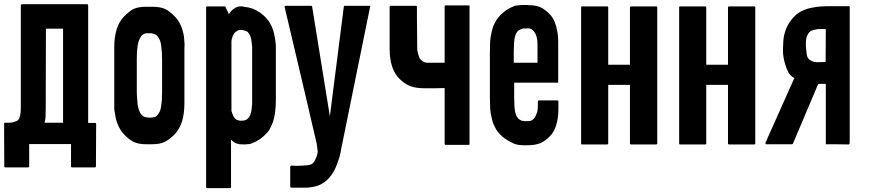

<svg xmlns="http://www.w3.org/2000/svg" viewBox="-20 -708 4284 941"><path d="M450.2 107.4Q450.2 109.4 448.2 111.3Q447.3 112.3 445.3 112.3Q407.2 112.3 333 112.3Q331.1 112.3 329.1 111.3Q328.1 109.4 328.1 107.4Q328.1 71.3 328.1 -2Q259.8 -2 123 -2Q123 34.2 123 107.4Q123 109.4 122.1 111.3Q120.1 112.3 118.2 112.3Q81.1 112.3 5.9 112.3Q3.9 112.3 2 111.3Q1 109.4 1 107.4Q1 38.1 0 -101.6Q0 -102.5 1 -104.5Q2 -105.5 2.9 -106.4Q10.7 -106.4 26.4 -106.4Q39.1 -106.4 51.8 -111.3Q65.4 -115.2 70.3 -121.1Q76.2 -128.9 79.1 -143.6Q82 -158.2 82 -179.7Q82 -346.7 82 -681.6Q82 -683.6 83 -684.6Q85 -686.5 85.9 -686.5Q86.9 -686.5 87.9 -686.5Q87.9 -687.5 88.9 -687.5Q173.8 -687.5 343.8 -687.5Q365.2 -687.5 407.2 -687.5Q409.2 -687.5 410.2 -685.5Q412.1 -683.6 412.1 -681.6Q412.1 -489.3 412.1 -105.5Q423.8 -105.5 448.2 -105.5Q449.2 -104.5 450.2 -103.5Q451.2 -102.5 451.2 -101.6Q450.2 -32.2 450.2 107.4ZM198.2 -106.4Q206.1 -106.4 220.7 -106.4Q244.1 -106.4 289.1 -106.4Q289.1 -116.2 289.1 -135.7Q289.1 -279.3 289.1 -567.4Q260.7 -567.4 205.1 -567.4Q205.1 -436.5 204.1 -174.8Q204.1 -148.4 203.1 -133.8Q202.1 -118.2 198.2 -106.4Z M883.8 -473.6Q883.8 -383.8 883.8 -202.1Q883.8 -151.4 872.1 -113.3Q860.4 -76.2 836.9 -50.8Q812.5 -25.4 789.1 -13.7Q766.6 -1 723.6 -1Q721.7 -1 719.7 -1Q717.8 -1 716.8 -1Q715.8 -1 713.9 -1Q710 -1 706.1 -1Q702.1 -1 699.2 -1Q657.2 -1 634.8 -12.7Q611.3 -24.4 586.9 -50.8Q570.3 -68.4 559.6 -92.8Q547.9 -117.2 543.9 -149.4Q541 -162.1 540 -174.8Q540 -188.5 540 -203.1Q540 -293.9 540 -475.6Q540 -526.4 551.8 -564.5Q563.5 -601.6 586.9 -626Q611.3 -651.4 634.8 -664.1Q657.2 -674.8 696.3 -674.8Q699.2 -674.8 701.2 -674.8Q703.1 -674.8 705.1 -674.8Q707 -674.8 709 -674.8Q710 -674.8 711.9 -674.8Q715.8 -674.8 718.8 -674.8Q722.7 -674.8 725.6 -674.8Q767.6 -674.8 791 -663.1Q813.5 -651.4 838.9 -625Q855.5 -607.4 866.2 -583Q877 -558.6 881.8 -527.3Q882.8 -514.6 883.8 -501Q884.8 -496.1 884.8 -490.2Q884.8 -482.4 883.8 -473.6ZM774.4 -415Q774.4 -434.6 773.4 -450.2Q772.5 -465.8 770.5 -478.5Q769.5 -492.2 766.6 -502Q763.7 -511.7 759.8 -518.6Q755.9 -526.4 751 -531.2Q746.1 -537.1 740.2 -539.1Q729.5 -543.9 720.7 -544.9Q710.9 -544.9 705.1 -544.9Q702.1 -544.9 700.2 -544.9Q698.2 -544.9 696.3 -544.9Q693.4 -543.9 690.4 -543Q687.5 -543 684.6 -541Q678.7 -538.1 673.8 -533.2Q668.9 -527.3 666 -520.5Q662.1 -513.7 659.2 -503.9Q656.2 -494.1 654.3 -482.4Q652.3 -469.7 651.4 -454.1Q650.4 -437.5 650.4 -418.9Q650.4 -366.2 650.4 -260.7Q650.4 -242.2 652.3 -225.6Q653.3 -210 654.3 -197.3Q656.2 -184.6 659.2 -174.8Q662.1 -164.1 666 -157.2Q668.9 -150.4 673.8 -145.5Q678.7 -139.6 684.6 -136.7Q688.5 -134.8 698.2 -132.8Q709 -131.8 717.8 -130.9Q718.8 -130.9 720.7 -131.8Q722.7 -131.8 724.6 -131.8Q728.5 -132.8 733.4 -133.8Q739.3 -133.8 740.2 -134.8Q747.1 -137.7 751 -143.6Q755.9 -148.4 759.8 -155.3Q763.7 -162.1 766.6 -171.9Q769.5 -181.6 770.5 -194.3Q772.5 -206.1 773.4 -221.7Q774.4 -238.3 774.4 -256.8Q774.4 -309.6 774.4 -415Z M1332 -221.7Q1332 -221.7 1332 -221.7Q1332 -220.7 1332 -220.7Q1332 -203.1 1331.1 -186.5Q1330.1 -169.9 1328.1 -156.2Q1323.2 -125 1318.4 -112.3Q1314.5 -99.6 1306.6 -85Q1300.8 -70.3 1291 -59.6Q1281.2 -48.8 1272.5 -41Q1262.7 -32.2 1252.9 -25.4Q1242.2 -18.6 1232.4 -13.7Q1229.5 -12.7 1226.6 -10.7Q1224.6 -9.8 1221.7 -8.8Q1217.8 -6.8 1212.9 -4.9Q1209 -2.9 1201.2 -2Q1189.5 -1 1177.7 0Q1166 0 1155.3 -1Q1142.6 -2.9 1131.8 -7.8Q1122.1 -13.7 1112.3 -23.4Q1112.3 54.7 1112.3 209Q1112.3 210.9 1110.4 212.9Q1109.4 213.9 1107.4 213.9Q1069.3 213.9 995.1 213.9Q993.2 213.9 991.2 212.9Q990.2 210.9 990.2 209Q990.2 98.6 990.2 -122.1Q990.2 -305.7 990.2 -671.9Q990.2 -673.8 991.2 -675.8Q993.2 -676.8 995.1 -676.8Q1023.4 -676.8 1081.1 -676.8Q1083 -676.8 1084 -676.8Q1085 -675.8 1085 -673.8Q1090.8 -662.1 1101.6 -638.7Q1114.3 -658.2 1128.9 -667Q1143.6 -676.8 1160.2 -676.8Q1166 -676.8 1169.9 -676.8Q1173.8 -675.8 1178.7 -673.8Q1180.7 -673.8 1182.6 -673.8Q1184.6 -672.9 1187.5 -672.9Q1197.3 -671.9 1207 -668.9Q1217.8 -666 1228.5 -661.1Q1234.4 -659.2 1239.3 -655.3Q1245.1 -651.4 1251 -648.4Q1255.9 -645.5 1261.7 -640.6Q1266.6 -636.7 1272.5 -631.8Q1281.2 -624 1290 -613.3Q1299.8 -602.5 1306.6 -587.9Q1314.5 -574.2 1318.4 -560.5Q1323.2 -547.9 1328.1 -517.6Q1331.1 -500 1332 -479.5Q1332 -459 1332 -436.5Q1332 -434.6 1332 -432.6Q1332 -362.3 1332 -221.7ZM1215.8 -447.3Q1215.8 -463.9 1215.8 -478.5Q1214.8 -493.2 1212.9 -503.9Q1211.9 -515.6 1209 -523.4Q1207 -532.2 1203.1 -539.1Q1199.2 -544.9 1195.3 -549.8Q1191.4 -553.7 1186.5 -555.7Q1180.7 -558.6 1173.8 -559.6Q1168 -561.5 1160.2 -561.5Q1155.3 -561.5 1151.4 -560.5Q1146.5 -559.6 1142.6 -556.6Q1138.7 -554.7 1133.8 -550.8Q1129.9 -547.9 1127 -543Q1124 -538.1 1121.1 -532.2Q1118.2 -525.4 1116.2 -517.6Q1115.2 -514.6 1115.2 -512.7Q1115.2 -509.8 1114.3 -506.8Q1114.3 -394.5 1114.3 -168.9Q1114.3 -167 1114.3 -164.1Q1115.2 -161.1 1116.2 -159.2Q1118.2 -151.4 1121.1 -145.5Q1123 -138.7 1127 -133.8Q1129.9 -128.9 1133.8 -126Q1137.7 -122.1 1142.6 -120.1Q1146.5 -118.2 1151.4 -117.2Q1155.3 -116.2 1160.2 -116.2Q1168 -116.2 1173.8 -117.2Q1180.7 -118.2 1186.5 -121.1Q1191.4 -123 1195.3 -127.9Q1200.2 -131.8 1203.1 -137.7Q1207 -144.5 1209 -152.3Q1211.9 -161.1 1212.9 -171.9Q1214.8 -183.6 1215.8 -197.3Q1215.8 -211.9 1215.8 -228.5Q1215.8 -300.8 1215.8 -447.3Z M1793.9 -674.8Q1747.1 -444.3 1653.3 16.6Q1649.4 41 1643.6 62.5Q1636.7 84 1629.9 101.6Q1623 120.1 1613.3 135.7Q1604.5 151.4 1593.8 163.1Q1583 174.8 1570.3 184.6Q1556.6 194.3 1542 200.2Q1526.4 206.1 1508.8 209Q1491.2 211.9 1471.7 211.9Q1450.2 211.9 1407.2 211.9Q1405.3 211.9 1404.3 210.9Q1402.3 209 1402.3 207Q1402.3 174.8 1402.3 109.4Q1402.3 107.4 1403.3 106.4Q1404.3 105.5 1404.3 105.5Q1405.3 104.5 1406.2 104.5Q1407.2 103.5 1408.2 103.5Q1408.2 103.5 1427.7 104.5Q1447.3 105.5 1459 103.5Q1462.9 103.5 1466.8 103.5Q1470.7 102.5 1474.6 102.5Q1493.2 102.5 1506.8 96.7Q1520.5 89.8 1532.2 57.6Q1537.1 45.9 1537.1 34.2Q1536.1 22.5 1532.2 -3.9Q1480.5 -227.5 1375 -673.8Q1375 -674.8 1375 -675.8Q1375 -677.7 1376 -677.7Q1376 -678.7 1377.9 -679.7Q1378.9 -679.7 1379.9 -679.7Q1420.9 -679.7 1504.9 -679.7Q1505.9 -679.7 1507.8 -678.7Q1509.8 -677.7 1509.8 -675.8Q1539.1 -497.1 1596.7 -137.7Q1619.1 -317.4 1665 -674.8Q1665 -677.7 1666 -678.7Q1667 -679.7 1669.9 -679.7Q1710 -679.7 1791 -679.7Q1791 -679.7 1793 -679.7Q1793.9 -678.7 1794.9 -677.7Q1795.9 -677.7 1794.9 -675.8Q1794.9 -674.8 1793.9 -674.8Z M2281.2 -676.8Q2281.2 -452.1 2281.2 -2.9Q2281.2 -1 2280.3 1Q2278.3 2 2276.4 2Q2239.3 2 2164.1 2Q2162.1 2 2161.1 1Q2159.2 -1 2159.2 -2.9Q2159.2 -93.8 2159.2 -276.4Q2159.2 -276.4 2111.3 -275.4Q2063.5 -275.4 2060.5 -275.4Q2019.5 -275.4 1990.2 -286.1Q1960.9 -297.9 1936.5 -323.2Q1919.9 -339.8 1909.2 -363.3Q1898.4 -386.7 1893.6 -417Q1891.6 -428.7 1890.6 -441.4Q1889.6 -454.1 1889.6 -467.8Q1889.6 -482.4 1889.6 -511.7Q1889.6 -550.8 1889.6 -627.9Q1889.6 -643.6 1889.6 -673.8Q1889.6 -674.8 1889.6 -674.8Q1889.6 -676.8 1891.6 -678.7Q1893.6 -679.7 1895.5 -679.7Q1936.5 -679.7 2017.6 -679.7Q2019.5 -679.7 2021.5 -678.7Q2023.4 -677.7 2023.4 -674.8Q2023.4 -674.8 2023.4 -661.1Q2023.4 -648.4 2023.4 -627Q2023.4 -574.2 2024.4 -521.5Q2024.4 -467.8 2025.4 -461.9Q2027.3 -450.2 2030.3 -440.4Q2033.2 -430.7 2036.1 -423.8Q2040 -417 2044.9 -413.1Q2049.8 -408.2 2055.7 -405.3Q2059.6 -403.3 2065.4 -401.4Q2070.3 -400.4 2076.2 -400.4Q2104.5 -400.4 2159.2 -400.4Q2159.2 -492.2 2159.2 -676.8Q2159.2 -679.7 2161.1 -680.7Q2163.1 -681.6 2165 -681.6Q2203.1 -681.6 2277.3 -681.6Q2279.3 -681.6 2281.2 -680.7Q2282.2 -679.7 2282.2 -677.7Q2281.2 -677.7 2281.2 -676.8Z M2710.9 -302.7Q2640.6 -302.7 2500 -302.7Q2500 -278.3 2500 -228.5Q2500 -211.9 2501 -197.3Q2501 -183.6 2502.9 -171.9Q2503.9 -161.1 2506.8 -152.3Q2508.8 -143.6 2512.7 -136.7Q2516.6 -130.9 2520.5 -127Q2524.4 -122.1 2530.3 -120.1Q2533.2 -118.2 2537.1 -116.2Q2541 -115.2 2545.9 -115.2Q2547.9 -114.3 2556.6 -114.3Q2564.5 -114.3 2568.4 -114.3Q2572.3 -114.3 2577.1 -115.2Q2581.1 -115.2 2585.9 -118.2Q2589.8 -120.1 2593.8 -124Q2597.7 -127.9 2600.6 -131.8Q2603.5 -136.7 2606.4 -142.6Q2609.4 -149.4 2612.3 -157.2Q2614.3 -164.1 2615.2 -173.8Q2616.2 -183.6 2616.2 -194.3Q2616.2 -199.2 2616.2 -210.9Q2616.2 -212.9 2617.2 -214.8Q2618.2 -215.8 2621.1 -215.8Q2651.4 -215.8 2711.9 -215.8Q2713.9 -215.8 2715.8 -214.8Q2716.8 -212.9 2716.8 -210.9Q2716.8 -198.2 2716.8 -173.8Q2716.8 -128.9 2706.1 -95.7Q2696.3 -61.5 2674.8 -40Q2652.3 -16.6 2627 -5.9Q2601.6 3.9 2565.4 3.9Q2562.5 3.9 2554.7 3.9Q2545.9 3.9 2543 3.9Q2536.1 2.9 2529.3 2.9Q2522.5 2 2515.6 1Q2508.8 0 2503.9 -2Q2499 -3.9 2495.1 -5.9Q2492.2 -7.8 2490.2 -8.8Q2488.3 -9.8 2485.4 -10.7Q2478.5 -13.7 2473.6 -16.6Q2467.8 -20.5 2461.9 -24.4Q2457 -27.3 2451.2 -31.2Q2446.3 -35.2 2440.4 -40Q2431.6 -47.9 2422.9 -58.6Q2413.1 -69.3 2406.2 -84Q2398.4 -98.6 2394.5 -111.3Q2390.6 -124 2384.8 -154.3Q2381.8 -171.9 2381.8 -192.4Q2380.9 -212.9 2380.9 -236.3Q2380.9 -237.3 2380.9 -239.3Q2380.9 -239.3 2380.9 -240.2Q2380.9 -240.2 2380.9 -240.2Q2380.9 -305.7 2380.9 -437.5Q2380.9 -438.5 2380.9 -438.5Q2380.9 -438.5 2380.9 -438.5Q2380.9 -441.4 2380.9 -445.3Q2380.9 -467.8 2381.8 -488.3Q2381.8 -508.8 2384.8 -527.3Q2390.6 -557.6 2394.5 -570.3Q2398.4 -584 2406.2 -597.7Q2413.1 -612.3 2422.9 -623Q2431.6 -633.8 2440.4 -641.6Q2450.2 -650.4 2460 -657.2Q2469.7 -664.1 2479.5 -668.9Q2482.4 -670.9 2485.4 -671.9Q2487.3 -672.9 2490.2 -673.8Q2494.1 -675.8 2499 -677.7Q2502.9 -680.7 2510.7 -680.7Q2521.5 -682.6 2539.1 -683.6Q2555.7 -683.6 2564.5 -683.6Q2568.4 -683.6 2572.3 -682.6Q2576.2 -682.6 2580.1 -682.6Q2615.2 -680.7 2635.7 -668.9Q2656.2 -657.2 2673.8 -638.7Q2688.5 -624 2698.2 -601.6Q2707 -580.1 2711.9 -551.8Q2713.9 -540 2714.8 -528.3Q2715.8 -515.6 2715.8 -503.9Q2715.8 -438.5 2715.8 -306.6Q2715.8 -304.7 2714.8 -303.7Q2712.9 -301.8 2710.9 -301.8Q2710.9 -302.7 2710.9 -302.7ZM2614.3 -400.4Q2614.3 -429.7 2614.3 -490.2Q2614.3 -500 2613.3 -509.8Q2612.3 -518.6 2610.4 -526.4Q2607.4 -533.2 2605.5 -540Q2602.5 -546.9 2598.6 -550.8Q2595.7 -556.6 2591.8 -559.6Q2588.9 -562.5 2584 -565.4Q2579.1 -567.4 2575.2 -568.4Q2570.3 -569.3 2565.4 -569.3Q2562.5 -569.3 2553.7 -568.4Q2545.9 -568.4 2543.9 -568.4Q2539.1 -567.4 2535.2 -565.4Q2531.2 -564.5 2528.3 -562.5Q2522.5 -560.5 2518.6 -556.6Q2513.7 -551.8 2510.7 -545.9Q2506.8 -540 2504.9 -531.2Q2502 -522.5 2501 -511.7Q2499 -501 2499 -486.3Q2498 -472.7 2498 -456.1Q2498 -437.5 2498 -400.4Q2536.1 -400.4 2614.3 -400.4Z M3201.2 -671.9Q3201.2 -587.9 3201.2 -420.9Q3201.2 -282.2 3201.2 -4.9Q3201.2 -2.9 3199.2 -1Q3198.2 0 3195.3 0Q3154.3 0 3073.2 0Q3070.3 0 3069.3 -1Q3067.4 -2.9 3067.4 -4.9Q3067.4 -100.6 3067.4 -292Q3043 -292 2995.1 -292Q2983.4 -292 2960.9 -292Q2960.9 -196.3 2960.9 -4.9Q2960.9 -2.9 2959 -1Q2958 0 2956.1 0Q2915 0 2833 0Q2830.1 0 2829.1 -1Q2828.1 -2.9 2828.1 -4.9Q2828.1 -88.9 2828.1 -255.9Q2828.1 -394.5 2828.1 -671.9Q2828.1 -673.8 2829.1 -675.8Q2830.1 -676.8 2833 -676.8Q2874 -676.8 2956.1 -676.8Q2958 -676.8 2959 -675.8Q2960.9 -673.8 2960.9 -671.9Q2960.9 -578.1 2960.9 -390.6Q2996.1 -390.6 3067.4 -390.6Q3067.4 -484.4 3067.4 -671.9Q3067.4 -673.8 3069.3 -675.8Q3070.3 -676.8 3073.2 -676.8Q3113.3 -676.8 3195.3 -676.8Q3198.2 -676.8 3199.2 -675.8Q3201.2 -673.8 3201.2 -671.9Z M3681.6 -671.9Q3681.6 -587.9 3681.6 -420.9Q3681.6 -282.2 3681.6 -4.9Q3681.6 -2.9 3679.7 -1Q3678.7 0 3675.8 0Q3634.8 0 3553.7 0Q3550.8 0 3549.8 -1Q3547.9 -2.9 3547.9 -4.9Q3547.9 -100.6 3547.9 -292Q3523.4 -292 3475.6 -292Q3463.9 -292 3441.4 -292Q3441.4 -196.3 3441.4 -4.9Q3441.4 -2.9 3439.5 -1Q3438.5 0 3436.5 0Q3395.5 0 3313.5 0Q3310.5 0 3309.6 -1Q3308.6 -2.9 3308.6 -4.9Q3308.6 -88.9 3308.6 -255.9Q3308.6 -394.5 3308.6 -671.9Q3308.6 -673.8 3309.6 -675.8Q3310.5 -676.8 3313.5 -676.8Q3354.5 -676.8 3436.5 -676.8Q3438.5 -676.8 3439.5 -675.8Q3441.4 -673.8 3441.4 -671.9Q3441.4 -578.1 3441.4 -390.6Q3476.6 -390.6 3547.9 -390.6Q3547.9 -484.4 3547.9 -671.9Q3547.9 -673.8 3549.8 -675.8Q3550.8 -676.8 3553.7 -676.8Q3593.8 -676.8 3675.8 -676.8Q3678.7 -676.8 3679.7 -675.8Q3681.6 -673.8 3681.6 -671.9Z M3731.4 -7.8Q3778.3 -113.3 3873 -325.2Q3850.6 -338.9 3843.8 -353.5Q3836.9 -368.2 3835 -373Q3815.4 -424.8 3817.4 -467.8Q3819.3 -509.8 3819.3 -509.8Q3821.3 -536.1 3832 -564.5Q3842.8 -592.8 3864.3 -618.2Q3872.1 -627 3882.8 -636.7Q3893.6 -645.5 3908.2 -653.3Q3922.9 -660.2 3936.5 -665Q3949.2 -668.9 3979.5 -673.8Q3991.2 -675.8 4011.7 -676.8Q4031.2 -677.7 4032.2 -677.7Q4068.4 -677.7 4140.6 -677.7Q4142.6 -677.7 4143.6 -676.8Q4144.5 -675.8 4144.5 -673.8Q4144.5 -590.8 4144.5 -423.8Q4144.5 -284.2 4144.5 -6.8Q4144.5 -4.9 4142.6 -2Q4141.6 0 4138.7 0Q4118.2 0 4075.2 -1Q4060.5 -1 4031.2 -1Q4030.3 -1 4029.3 -1Q4028.3 -1 4027.3 -1Q4027.3 -99.6 4027.3 -296.9Q4014.6 -296.9 3990.2 -296.9Q3949.2 -199.2 3866.2 -3.9Q3865.2 -2.9 3864.3 -2Q3862.3 -1 3861.3 -1Q3819.3 -1 3736.3 -1Q3735.4 -1 3734.4 -1Q3732.4 -2 3732.4 -2.9Q3731.4 -4.9 3731.4 -5.9Q3731.4 -6.8 3731.4 -7.8ZM4026.4 -404.3Q4026.4 -458 4027.3 -565.4Q4018.6 -565.4 4005.9 -565.4Q4002 -565.4 3999 -565.4Q3991.2 -565.4 3987.3 -565.4Q3963.9 -561.5 3955.1 -556.6Q3946.3 -552.7 3938.5 -538.1Q3929.7 -523.4 3929.7 -497.1Q3929.7 -489.3 3929.7 -480.5Q3933.6 -442.4 3933.6 -442.4Q3936.5 -422.9 3948.2 -415Q3960 -407.2 3970.7 -404.3Q3974.6 -403.3 3983.4 -403.3Q3989.3 -403.3 3997.1 -403.3Q4017.6 -404.3 4026.4 -404.3Z"/></svg>

Font: Typeface
Style: Regular
Weight: 400
Version: Version 1.0